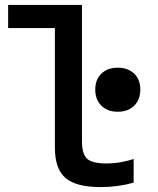

<svg xmlns="http://www.w3.org/2000/svg" viewBox="-20 -750 640 780"><path d="M389 10Q289 10 246 -27Q203 -64 203 -150V-636H13V-730H313V-176Q313 -124 334 -105Q355 -86 411 -86Q443 -86 470.5 -91Q498 -96 523 -104V-8Q459 10 389 10ZM458 -296Q417 -296 392 -320.5Q367 -345 367 -386Q367 -427 392 -451Q417 -475 458 -475Q500 -475 525 -451Q550 -427 550 -386Q550 -345 525 -320.5Q500 -296 458 -296Z"/></svg>

Font: M PLUS Code Latin 60 Medium
Style: Regular
Weight: 500
Width: 7
Monospace: yes
Designer: Coji Morishita
Foundry: UNDERFOREST DESIGN
Version: Version 1.005; ttfautohint (v1.8.3)